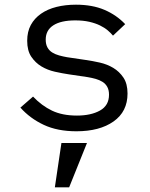

<svg xmlns="http://www.w3.org/2000/svg" viewBox="-20 -548 640 819"><path d="M306 12Q225 12 166.5 -15.5Q108 -43 67 -89L121 -136Q158 -97 202 -76Q246 -55 308 -55Q368 -55 406.5 -76.5Q445 -98 445 -144Q445 -164 437.5 -177.5Q430 -191 417 -199Q404 -207 388 -211.5Q372 -216 354 -219L273 -231Q246 -235 214.5 -242Q183 -249 157 -264.5Q131 -280 113.5 -306Q96 -332 96 -374Q96 -413 111.5 -441.5Q127 -470 155 -489.5Q183 -509 221 -518.5Q259 -528 304 -528Q374 -528 425.5 -506Q477 -484 514 -445L462 -396Q453 -407 439.5 -418.5Q426 -430 406.5 -439.5Q387 -449 361 -455Q335 -461 301 -461Q240 -461 207.5 -440Q175 -419 175 -379Q175 -359 182.5 -345.5Q190 -332 203 -324Q216 -316 232.5 -311.5Q249 -307 266 -304L347 -292Q375 -288 406 -281Q437 -274 463 -258.5Q489 -243 506.5 -217Q524 -191 524 -149Q524 -72 464.5 -30Q405 12 306 12ZM242 62H351L275 251H214Z"/></svg>

Font: IBM Plex Mono
Style: Regular
Weight: 400
Monospace: yes
Designer: Mike Abbink, Paul van der Laan, Pieter van Rosmalen
Foundry: Bold Monday
Version: Version 2.3